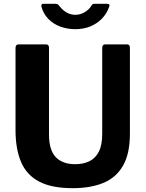

<svg xmlns="http://www.w3.org/2000/svg" viewBox="-20 -974 761 1004"><path d="M659.3 -274.9Q659.3 -170 623 -107.2Q586.8 -44.4 519.6 -17.2Q452.5 10 360.3 10Q250.6 10 185.1 -24.3Q119.5 -58.5 90.4 -126.4Q61.2 -194.3 61.2 -293.5V-722.4Q61.2 -742 77.1 -742H220.5Q236.2 -742 236.2 -724.2V-270.9Q236.2 -188.9 271.8 -152.1Q307.3 -115.4 373 -115.4Q414.9 -115.4 446.8 -130.6Q478.8 -145.8 496.7 -180.8Q514.5 -215.7 514.5 -273.9V-723Q514.5 -742 530.4 -742H644.2Q659.3 -742 659.3 -724.4V-274.9ZM539.7 -954Q556.8 -954 551 -938.6Q538.4 -902.6 512.8 -876.4Q487.2 -850.1 451.9 -835.7Q416.5 -821.4 373.7 -821.4Q332.1 -821.4 295.4 -834.9Q258.7 -848.4 232.7 -875Q206.6 -901.6 196.4 -940.3Q195.4 -945.1 197.3 -949.6Q199.2 -954 205.3 -954H270.3Q278.1 -954 281.9 -951.4Q285.7 -948.9 290.8 -942Q299.4 -931 311.3 -920.5Q323.2 -910 339.3 -903.3Q355.4 -896.6 373.7 -896.6Q400.1 -896.6 422.9 -910.3Q445.7 -924 457.2 -943Q461.4 -950.6 465.1 -952.3Q468.9 -954 474.1 -954Z"/></svg>

Font: Libre Franklin Thin
Style: Regular
Weight: 100
Designer: Pablo Impallari, Rodrigo Fuenzalida, Nhung Nguyen
Foundry: Impallari Type
Version: Version 3.000